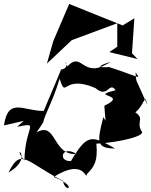

<svg xmlns="http://www.w3.org/2000/svg" viewBox="-49 -870 761 966"><path d="M71 -262 37 -232C157 -256 76 -238 74 -62C0 -153 130 -82 -6 -2C57 -131 81 -55 268 40C278 105 350 71 221 20C381 -80 383 45 388 6C419 -26 445 -51 436 -147C556 -154 688 -187 663 -210C632 -263 691 -274 613 -316L609 -288C686 -333 675 -413 692 -343C627 -492 638 -447 633 -505C662 -466 655 -482 502 -532C525 -536 384 -519 507 -559C364 -463 367 -618 290 -536C261 -588 315 -528 258 -520C258 -520 245 -485 171 -312C71 -310 -8 -384 -29 -239ZM482 -262 471 -281C438 -155 436 -123 530 -123C411 -190 390 -198 308 -60C241 -55 260 -143 337 -95C213 -86 237 -262 135 -204L168 -253C177 -297 215 -355 251 -474C286 -365 263 -499 431 -427C496 -371 498 -464 533 -416C389 -382 605 -398 476 -338ZM615 -602 627 -778 568 -742 299 -850 219 -663 187 -550 312 -668 541 -753V-635L501 -608L643 -573Z"/></svg>

Font: Asimov Silicon
Style: Regular
Weight: 400
Designer: Google
Version: Version 2.000980; 2014